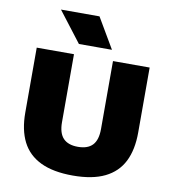

<svg xmlns="http://www.w3.org/2000/svg" viewBox="-88 -882 871 967"><g transform="rotate(10 347.0 -398.5)"><path d="M349 8Q248 8 183.8 -23Q119.5 -54 89 -114.2Q58.5 -174.5 58.5 -263V-595H249V-247.5Q249 -191.5 274 -165.2Q299 -139 349 -139Q399 -139 423.8 -165.2Q448.5 -191.5 448.5 -247.5V-595H636V-263Q636 -174.5 605.8 -114.2Q575.5 -54 512 -23Q448.5 8 349 8ZM264.5 -650 145.5 -805H342.5L433.5 -650Z"/></g></svg>

Font: Encode Sans SC Condensed Thin ExtraBold
Style: Regular
Weight: 800
Version: Version 3.002